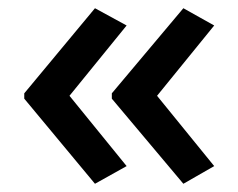

<svg xmlns="http://www.w3.org/2000/svg" viewBox="-20 -500 580 467"><path d="M39 -273 211 -480 288 -438 149 -267 288 -96 211 -53 39 -260ZM252 -273 426 -480 501 -438 362 -267 501 -96 426 -53 252 -260Z"/></svg>

Font: Noto Sans Meetei Mayek Medium
Style: Regular
Weight: 500
Designer: Monotype Design Team and Neelakash Kshetrimayum
Foundry: Monotype Imaging Inc.
Version: Version 2.002; ttfautohint (v1.8.4.7-5d5b)